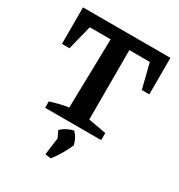

<svg xmlns="http://www.w3.org/2000/svg" viewBox="-209 -798 1113 1193"><g transform="rotate(30 347.5 -201.5)"><path d="M664 -658V-396H610L566 -572H419V-74L547 -51V0H145V-46Q178 -56 209.5 -64Q241 -72 274 -76L285 -572H135L91 -396H37V-658ZM291 249 311 97 416 113Q400 149 379.5 185Q359 221 332 255ZM324 161 285 79Q304 60 326 49Q348 38 372 32Q389 49 399.5 68.5Q410 88 416 113Z"/></g></svg>

Font: Piazzolla 24pt
Style: Bold
Weight: 700
Designer: Juan Pablo del Peral
Foundry: Huerta Tipografica
Version: Version 2.005